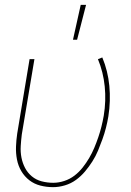

<svg xmlns="http://www.w3.org/2000/svg" viewBox="-20 -764 540 792"><path d="M199 8Q172 8 146.5 1.5Q121 -5 101 -20.5Q81 -36 68 -58Q55 -80 50 -106Q45 -132 46 -159Q47 -186 51 -213L102 -520H122L70 -210Q67 -186 65.5 -161.5Q64 -137 68.5 -114Q73 -91 83.5 -71Q94 -51 111.5 -36.5Q129 -22 152 -16Q175 -10 200 -10Q222 -10 245 -17.5Q268 -25 287 -39.5Q306 -54 321 -73Q336 -92 348 -112.5Q360 -133 369 -154.5Q378 -176 385.5 -198Q393 -220 398.5 -242Q404 -264 408 -287Q418 -348 412 -407.5Q406 -467 384 -520L402 -527Q425 -472 431 -410Q437 -348 427 -284Q423 -260 417 -236.5Q411 -213 402.5 -189.5Q394 -166 384.5 -143Q375 -120 361 -98Q347 -76 330.5 -56.5Q314 -37 293.5 -22Q273 -7 248 0.5Q223 8 199 8ZM281 -600 313 -744H335L298 -600Z"/></svg>

Font: Iosevka Term Curly Thin
Style: Italic
Weight: 100
Italic angle: -9°
Designer: Belleve Invis
Foundry: Belleve Invis
Version: Version 32.3.0